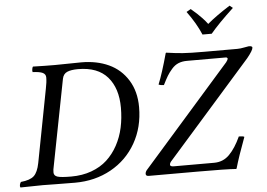

<svg xmlns="http://www.w3.org/2000/svg" viewBox="-58 -962 1451 1044"><g transform="rotate(-5 667.5 -440.0)"><path d="M293.9 -566.9 199.2 -80.1Q198.2 -74.2 198.2 -64Q198.2 -45.9 217.3 -39.6Q236.3 -33.2 293 -33.2Q353.5 -33.2 403.6 -51.5Q453.6 -69.8 488.5 -101.8Q523.4 -133.8 547.6 -178.2Q571.8 -222.7 583 -273.9Q594.2 -325.2 594.2 -382.8Q594.2 -488.8 540.8 -550.3Q487.3 -611.8 379.9 -611.8Q341.8 -611.8 320.6 -602.5Q299.3 -593.3 293.9 -566.9ZM254.9 -645H255.9Q278.8 -645 328.4 -646Q377.9 -647 400.9 -647Q485.4 -647 550.5 -616.9Q615.7 -586.9 654.3 -524.9Q692.9 -462.9 692.9 -377Q692.9 -268.1 643.8 -181.6Q594.7 -95.2 507.3 -46.6Q419.9 2 310.1 2Q259.3 2 203.4 1Q147.5 0 134.8 0Q98.1 0 12.2 2Q8.8 -3.9 10.5 -12.2Q12.2 -20.5 17.1 -27.8Q67.9 -32.7 89.1 -52.5Q110.4 -72.3 120.1 -122.1L196.8 -522Q204.1 -556.6 204.1 -582Q204.1 -599.6 187.7 -607.7Q171.4 -615.7 132.8 -617.2Q130.4 -625 132.6 -635Q134.8 -645 137.2 -647Q203.6 -645 254.9 -645ZM696.8 -12.2Q696.8 -24.9 710 -38.1L1186 -579.1Q1195.8 -592.8 1195.8 -597.2Q1195.8 -600.1 1193.1 -602.5Q1190.4 -605 1187 -605H974.1Q947.8 -605 927.5 -596.7Q907.2 -588.4 890.6 -569.3Q874 -550.3 863.8 -533.2Q853.5 -516.1 837.9 -484.9Q819.8 -484.9 809.1 -490.2Q833.5 -550.3 862.8 -657.2L865.2 -659.2Q915.5 -651.9 954.8 -648.9Q994.1 -646 1074.2 -646H1252.9Q1269.5 -646 1290.8 -650.4Q1312 -654.8 1315.9 -654.8Q1335 -654.8 1335 -646Q1335 -631.8 1301.8 -590.8L844.2 -71.8Q833 -60.5 833 -49.8Q833 -40 854 -40H1073.2Q1122.6 -40 1156.7 -74.5Q1190.9 -108.9 1219.2 -170.9Q1244.1 -170.9 1249 -166Q1209.5 -60.1 1191.9 2L1189 3.9Q1139.2 0 980 0H712.9Q696.8 0 696.8 -12.2ZM1121.1 -740.2H1070.8Q1043.9 -803.7 995.1 -870.1L1019 -883.8Q1041 -864.7 1051.8 -855Q1062.5 -845.2 1078.4 -828.6Q1094.2 -812 1106.9 -794.9Q1153.3 -834.5 1231 -883.8L1248 -870.1Q1164.1 -792 1121.1 -740.2Z"/></g></svg>

Font: Common Serif News
Style: Italic
Weight: 450
Italic angle: -12°
Designer: Philipp H. Poll, Khaled Hosny
Foundry: Stefan Peev, Context Ltd.
Version: Version 1.026